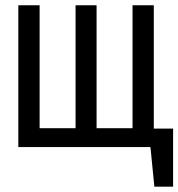

<svg xmlns="http://www.w3.org/2000/svg" viewBox="-20 -560 679 731"><path d="M639 -70.3V150.8H567.7L552.8 0H49.7V-540H130.8V-71.8H267.7V-540H347.7V-71.8H484.6V-540H565.6V-70.3Z"/></svg>

Font: FiraCode Nerd Font
Style: Regular
Weight: 400
Designer: Carrois Corporate, Edenspiekermann AG, Nikita Prokopov
Foundry: Carrois Corporate, Edenspiekermann AG, Nikita Prokopov
Version: Version 6.002;Nerd Fonts 2.1.0